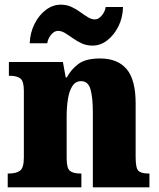

<svg xmlns="http://www.w3.org/2000/svg" viewBox="-20 -801 682 821"><path d="M13 0V-59H17Q49 -59 65.5 -71Q82 -83 82 -127V-413Q82 -454 67 -465.5Q52 -477 22 -477H18V-536H249L261 -470H266Q283 -503 314.5 -527Q346 -551 408 -551Q483 -551 521.5 -505.5Q560 -460 560 -359V-129Q560 -83 571.5 -71Q583 -59 615 -59H619V0H377V-320Q377 -384 367 -419Q357 -454 327 -454Q303 -454 289.5 -433Q276 -412 270.5 -377.5Q265 -343 265 -303V-124Q265 -82 279 -70.5Q293 -59 324 -59H328V0ZM376 -606Q350 -606 329.5 -615.5Q309 -625 291.5 -637.5Q274 -650 258.5 -659.5Q243 -669 228 -669Q212 -669 198.5 -652.5Q185 -636 182 -616H107Q109 -662 128 -699.5Q147 -737 176.5 -759Q206 -781 240 -781Q265 -781 285.5 -771.5Q306 -762 323 -749.5Q340 -737 355.5 -727.5Q371 -718 386 -718Q401 -718 415 -734.5Q429 -751 432 -771H506Q505 -725 486 -687.5Q467 -650 438 -628Q409 -606 376 -606Z"/></svg>

Font: Noto Serif SemiCondensed Black
Style: Regular
Weight: 900
Width: 4
Designer: Monotype Design Team
Foundry: Monotype Imaging Inc.
Version: Version 2.014; ttfautohint (v1.8.4.7-5d5b)